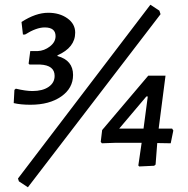

<svg xmlns="http://www.w3.org/2000/svg" viewBox="-20 -701 794 812"><path d="M616 -681 654 -656 659 -641 98 91 60 66 56 54ZM184 -647Q232 -647 265 -623.5Q298 -600 298 -563Q298 -500 223 -467V-464Q289 -446 289 -384Q289 -328 239 -293Q189 -258 109 -258Q67 -258 38 -265L41 -321L47 -326Q89 -316 117 -316Q160 -316 185.5 -333.5Q211 -351 211 -380Q211 -425 150 -428H105L101 -432L108 -485H139Q167 -486 191 -504.5Q215 -523 215 -548Q215 -585 169 -585Q134 -585 86 -555H77L71 -608Q131 -647 184 -647ZM680 -381 651 -157H708L713 -149L702 -95L645 -96L638 -5L632 0L569 3L565 -1L579 -97H466L411 -95L406 -101L412 -151L607 -381ZM484 -157H587L605 -293H599Z"/></svg>

Font: Alegreya Sans Medium
Style: Italic
Weight: 500
Italic angle: -7°
Designer: Juan Pablo del Peral
Foundry: Huerta Tipografica
Version: Version 2.007